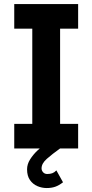

<svg xmlns="http://www.w3.org/2000/svg" viewBox="-20 -743 462 961"><path d="M51.3 -722.7V-599.6H141.6V-123H51.3V0H371.1V-123H280.8V-599.6H371.1V-722.7ZM262.2 109.9Q252.4 120.1 241.7 124Q231 127.9 216.3 127.9Q203.9 127.9 195.9 119.4Q188 110.8 188 99.6Q188 75.2 214.6 51.8Q241.2 28.3 280.8 0L236.8 -43.9Q227.3 -37.6 207.6 -23.3Q188 -9 166.7 11.1Q145.5 31.2 130.5 55.1Q115.5 78.9 115.5 104.5Q115.5 137.5 129.9 158.1Q144.3 178.7 166.9 188.5Q189.5 198.2 213.9 198.2Q237.3 198.2 256.1 191.8Q274.9 185.3 295.4 169.4Z"/></svg>

Font: Giphurs
Style: Regular
Weight: 400
Version: Version 2.010